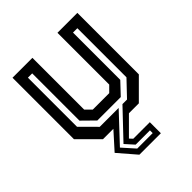

<svg xmlns="http://www.w3.org/2000/svg" viewBox="-202 -661 965 965"><g transform="rotate(-45 280.5 -178.0)"><path d="M226.5 184.5 145 90 226 0H152L49 -103V-540H190.5V-172L221 -141.5H338L368.5 -172V-540H510V-103L407 0H336.5L246.5 90L261.5 106H379V184.5ZM240.5 155H350.5V135.5H249L208 90L346 -55.5H378.5L455.5 -136.5V-485.5H424.5V-149.5L365 -86.5H198.5L134.5 -149.5V-485.5H104V-136.5L184.5 -55.5H319L182.5 90Z"/></g></svg>

Font: Tourney Condensed SemiBold
Style: Regular
Weight: 600
Width: 3
Designer: Tyler Finck
Foundry: Etcetera Type Co
Version: Version 1.010; ttfautohint (v1.8.3)